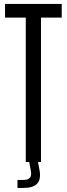

<svg xmlns="http://www.w3.org/2000/svg" viewBox="-20 -820 338 972"><path d="M110.5 0V-731H5.5V-800H292.5V-731H187.5V0ZM68.5 131.5V91H97.5Q121.5 91 131 80.2Q140.5 69.5 136.5 46.5L127 -4.5H171.5L181 46.5Q187.5 90 167.2 110.8Q147 131.5 97.5 131.5Z"/></svg>

Font: Big Shoulders Display Thin Medium
Style: Regular
Weight: 500
Version: Version 2.002